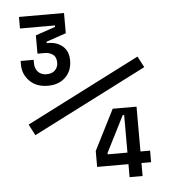

<svg xmlns="http://www.w3.org/2000/svg" viewBox="-51 -747 714 794"><g transform="rotate(-5 306.0 -350.0)"><path d="M152 -406Q104 -406 76 -434.5Q48 -463 48 -502V-518H102V-504Q102 -482 115 -468Q128 -454 150 -454Q173 -454 185.5 -466.5Q198 -479 198 -498Q198 -522 183.5 -532Q169 -542 152 -542H120V-618L202 -646V-652H57V-700H244V-616L162 -588V-582H168Q204 -582 228 -561.5Q252 -541 252 -502Q252 -459 224.5 -432.5Q197 -406 152 -406ZM82 -207 58 -253 531 -494 555 -448ZM455 0V-54H325V-120L410 -288H509V-102H549V-54H509V0ZM373 -102H455V-258H449L373 -108Z"/></g></svg>

Font: Space Mono
Style: Regular
Weight: 400
Monospace: yes
Designer: Colophon Foundry + Benjamin Critton
Foundry: Colophon Foundry & Benjamin Critton
Version: Version 1.003; ttfautohint (v1.8.4.7-5d5b)